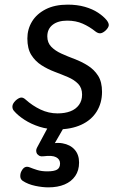

<svg xmlns="http://www.w3.org/2000/svg" viewBox="-20 -539 522 828"><path d="M227 19Q186 19 150 7.5Q114 -4 85.5 -22.5Q57 -41 40 -61Q33 -69 33.5 -80.5Q34 -92 47 -105Q59 -116 69 -118Q79 -120 90 -110Q120 -83 155 -66.5Q190 -50 228 -50Q260 -50 283.5 -59Q307 -68 320.5 -86.5Q334 -105 334 -131Q334 -160 317 -177.5Q300 -195 273 -206.5Q246 -218 215.5 -229.5Q185 -241 158.5 -258Q132 -275 115 -302Q98 -329 98 -373Q98 -413 118 -446Q138 -479 177 -499Q216 -519 272 -519Q313 -519 346 -509.5Q379 -500 402.5 -484.5Q426 -469 440 -452Q450 -439 449 -429.5Q448 -420 436 -408Q424 -397 414 -395.5Q404 -394 392 -403Q366 -424 336.5 -437Q307 -450 270 -450Q230 -450 207 -432Q184 -414 184 -382Q184 -355 201 -337.5Q218 -320 244.5 -308Q271 -296 301.5 -284.5Q332 -273 359 -256Q386 -239 403 -212.5Q420 -186 420 -143Q420 -95 397 -58Q374 -21 330.5 -1Q287 19 227 19ZM188 269Q163 269 132 262.5Q101 256 78 241Q68 234 67.5 222Q67 210 72 200Q79 186 88 182Q97 178 109 183Q121 188 140 194Q159 200 184 200Q213 200 226 192.5Q239 185 239 166Q239 148 222 139Q205 130 167 135Q156 136 151 133.5Q146 131 140 125Q136 118 136 111Q136 104 140 97L199 -13H269L201 105L172 89Q216 73 249.5 79Q283 85 302 106.5Q321 128 321 162Q321 196 304.5 220Q288 244 258.5 256.5Q229 269 188 269Z"/></svg>

Font: Playwrite GB J
Style: Italic
Weight: 400
Italic angle: -7.01216°
Designer: Veronika Burian, José Scaglione
Foundry: TypeTogether
Version: Version 1.002